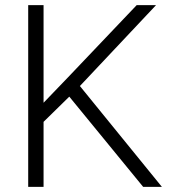

<svg xmlns="http://www.w3.org/2000/svg" viewBox="-20 -731 671 751"><path d="M540 0 251 -353 150.4 -254.4V0H90.3V-710.9H150.4V-329.1L247.1 -429.7L514.6 -710.9H590.3L292.5 -394.5L613.3 0Z"/></svg>

Font: Vazirmatn UI ExtraLight
Style: Regular
Weight: 200
Designer: Saber Rastikerdar
Foundry: Saber Rastikerdar
Version: Version 33.003